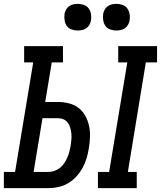

<svg xmlns="http://www.w3.org/2000/svg" viewBox="-37 -974 833 994"><path d="M470 0V-84H528L622 -651H575V-735H776V-651H718L625 -84H671V0ZM-17 0V-84H41L135 -651H88V-735H289V-651H231L197 -446H263Q292 -446 320 -439Q348 -432 369.5 -415.5Q391 -399 404.5 -374.5Q418 -350 424 -322.5Q430 -295 429 -265.5Q428 -236 423 -207Q419 -181 411.5 -155.5Q404 -130 391 -106Q378 -82 359 -61Q340 -40 316.5 -26Q293 -12 266.5 -6Q240 0 215 0ZM137 -84H215Q230 -84 245.5 -89.5Q261 -95 274 -105.5Q287 -116 296 -130Q305 -144 311.5 -158.5Q318 -173 322 -188.5Q326 -204 329 -220Q331 -235 332.5 -251Q334 -267 332.5 -282Q331 -297 327 -311.5Q323 -326 314.5 -338Q306 -350 292.5 -356Q279 -362 263 -362H183ZM566 -816Q549 -816 533.5 -821.5Q518 -827 509 -839.5Q500 -852 497.5 -868.5Q495 -885 497 -902Q499 -913 505 -924Q511 -935 521 -942Q531 -949 542.5 -951.5Q554 -954 566 -954Q582 -954 597.5 -948.5Q613 -943 622 -930.5Q631 -918 634 -901.5Q637 -885 634 -868Q632 -857 626 -846Q620 -835 610 -828Q600 -821 588.5 -818.5Q577 -816 566 -816ZM366 -816Q349 -816 333.5 -821.5Q318 -827 309 -839.5Q300 -852 297.5 -868.5Q295 -885 297 -902Q299 -913 305 -924Q311 -935 321 -942Q331 -949 342.5 -951.5Q354 -954 366 -954Q382 -954 397.5 -948.5Q413 -943 422 -930.5Q431 -918 434 -901.5Q437 -885 434 -868Q432 -857 426 -846Q420 -835 410 -828Q400 -821 388.5 -818.5Q377 -816 366 -816Z"/></svg>

Font: Iosevka Etoile Medium Oblique
Style: Regular
Weight: 500
Italic angle: -9°
Designer: Belleve Invis
Foundry: Belleve Invis
Version: Version 15.5.2; ttfautohint (v1.8.4)